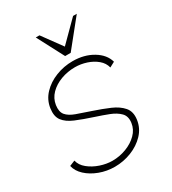

<svg xmlns="http://www.w3.org/2000/svg" viewBox="-206 -793 806 898"><g transform="rotate(-30 197.0 -344.5)"><path d="M148.5 10Q105.5 10 66.8 -4.5Q28 -19 1.5 -43.5Q-25 -68 -31.5 -98L-2 -110Q4 -83 29 -62.8Q54 -42.5 87.5 -31.2Q121 -20 152.5 -20Q191.5 -20 227.5 -33.8Q263.5 -47.5 288 -72Q312.5 -96.5 317 -129Q322 -163 302.8 -182.8Q283.5 -202.5 251.2 -215Q219 -227.5 183.5 -239Q128.5 -257 90.5 -273Q52.5 -289 34.8 -312.8Q17 -336.5 23 -378Q29 -420.5 58.8 -451.8Q88.5 -483 132 -500Q175.5 -517 222.5 -517Q285 -517 331.2 -489.2Q377.5 -461.5 389.5 -418L361.5 -403Q355 -429.5 332.8 -448.2Q310.5 -467 280 -477Q249.5 -487 218 -487Q178.5 -487 142.5 -473.8Q106.5 -460.5 82.2 -436Q58 -411.5 53 -378Q48 -343.5 63.2 -325.2Q78.5 -307 110.5 -295.5Q142.5 -284 187.5 -269Q232.5 -254 271 -237.5Q309.5 -221 331.2 -195.8Q353 -170.5 347 -129Q341 -86.5 311.2 -55.2Q281.5 -24 238.2 -7Q195 10 148.5 10ZM205 -555 129.5 -699H149.5L226 -594L331 -699H351L235 -555Z"/></g></svg>

Font: Urbanist Thin
Style: Italic
Weight: 100
Italic angle: -8°
Designer: Corey Hu
Foundry: Corey Hu
Version: Version 1.321; ttfautohint (v1.8.4.7-5d5b)